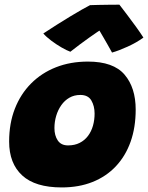

<svg xmlns="http://www.w3.org/2000/svg" viewBox="-20 -792 632 820"><path d="M243.5 8.5Q130.5 8.5 74.8 -42.8Q19 -94 19 -187.5Q19 -265 43.5 -327.8Q68 -390.5 112.8 -435.5Q157.5 -480.5 219.2 -504.8Q281 -529 355.5 -529Q464.5 -529 512 -473.2Q559.5 -417.5 559.5 -324Q559.5 -248 537.8 -186.8Q516 -125.5 474.8 -81.8Q433.5 -38 375.2 -14.8Q317 8.5 243.5 8.5ZM270.5 -171Q299 -171 320.2 -181.8Q341.5 -192.5 355.8 -211.5Q370 -230.5 377 -255Q384 -279.5 384 -307Q384 -339 370.2 -362.8Q356.5 -386.5 323 -386.5Q297 -386.5 276.5 -374.8Q256 -363 241.8 -342.8Q227.5 -322.5 220 -297.2Q212.5 -272 212.5 -245Q212.5 -213 226.8 -192Q241 -171 270.5 -171ZM490 -772Q504 -754 523 -728.8Q542 -703.5 560.8 -677.8Q579.5 -652 592.5 -631.5Q563 -610 525 -592.8Q487 -575.5 458.5 -567.5Q449.5 -584 440.2 -600.2Q431 -616.5 422.5 -631Q414 -645.5 408.2 -655.5Q402.5 -665.5 400 -669H416.5Q409.5 -664.5 394.8 -654.8Q380 -645 360.8 -631.2Q341.5 -617.5 320.8 -602Q300 -586.5 280.5 -571Q265 -576.5 242.5 -589.5Q220 -602.5 198.8 -618.5Q177.5 -634.5 165 -649Q193 -667.5 222.5 -686.2Q252 -705 279.5 -721.5Q307 -738 329.2 -750.8Q351.5 -763.5 364.5 -770Q375 -770.5 400 -771Q425 -771.5 451.2 -771.8Q477.5 -772 490 -772Z"/></svg>

Font: Grandstander Thin Black
Style: Italic
Weight: 900
Italic angle: -15°
Version: Version 1.200